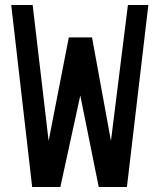

<svg xmlns="http://www.w3.org/2000/svg" viewBox="-20 -750 640 770"><path d="M109 0 25 -730H111L175 -185L256 -600H349L425 -185L493 -730H575L489 0H376L302 -367L222 0Z"/></svg>

Font: Tiny
Style: Regular
Weight: 400
Designer: Philipp Nurullin, Konstantin Bulenkov
Foundry: JetBrains
Version: Version 2.251; ttfautohint (v1.8.4.7-5d5b)